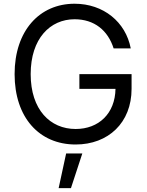

<svg xmlns="http://www.w3.org/2000/svg" viewBox="-20 -757 779 1019"><path d="M401.3 -285.5H593C590.9 -154.8 504.3 -72.4 381.4 -72.4C246.4 -72.4 142.8 -174.7 142.8 -363.6C142.8 -552.6 246.4 -654.8 375.7 -654.8C480.8 -654.8 552.6 -595.9 583.1 -500H674C647 -640.6 529.1 -737.2 375.7 -737.2C189.6 -737.2 57.5 -593.8 57.5 -363.6C57.5 -133.5 188.2 9.9 381.4 9.9C554.7 9.9 678.3 -105.8 678.3 -285.5V-363.6H401.3ZM356.5 241.5 416.9 57.5H331L291.2 241.5Z"/></svg>

Font: Riot Sans 2.0
Style: Regular
Weight: 400
Designer: Rasmus Andersson
Foundry: rsms
Version: Version 3.006;hotconv 1.0.109;makeotfexe 2.5.65596